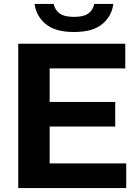

<svg xmlns="http://www.w3.org/2000/svg" viewBox="-20 -964 708 984"><path d="M73.5 0V-740H622V-613.5H234.5V-441.5H570.5V-315.5H234.5V-126.5H627V0ZM359.5 -800Q263 -800 214.2 -840.8Q165.5 -881.5 157 -944H255Q261.5 -913 285.5 -895.2Q309.5 -877.5 359.5 -877.5Q409 -877.5 433 -895.2Q457 -913 463 -944H561Q552.5 -881 504 -840.5Q455.5 -800 359.5 -800Z"/></svg>

Font: Encode Sans Semi Expanded
Style: Bold
Weight: 700
Width: 6
Designer: Multiple Designers
Foundry: Impallari Type
Version: Version 3.000; ttfautohint (v1.8.3) -l 8 -r 50 -G 200 -x 14 